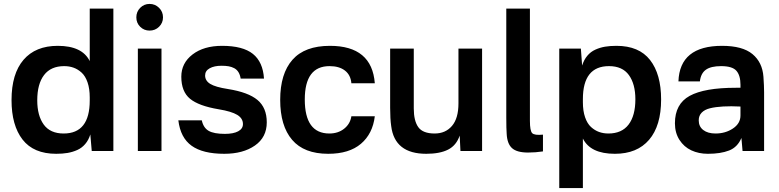

<svg xmlns="http://www.w3.org/2000/svg" viewBox="-20 -774 3993 984"><path d="M561 -730V0H450.2L442.9 -85Q434.1 -56.2 416.7 -35.9Q399.4 -15.6 375.7 -5.1Q352.1 5.4 326.2 9.8Q300.3 14.2 268.1 14.2Q152.3 14.2 95.7 -58.6Q39.1 -131.3 39.1 -261.2Q39.1 -396 100.6 -467.5Q162.1 -539.1 275.9 -539.1Q401.4 -539.1 439.9 -460.9V-730ZM170.9 -259.8Q170.9 -181.6 204.1 -135.7Q237.3 -89.8 306.2 -89.8Q439.9 -89.8 439.9 -258.8V-274.9Q439.9 -319.3 428.7 -351.8Q417.5 -384.3 398.2 -401.9Q378.9 -419.4 356.9 -427.2Q335 -435.1 309.1 -435.1Q240.7 -435.1 205.8 -389.4Q170.9 -343.8 170.9 -259.8Z M807.6 -524.9V0H686.5V-524.9ZM815.4 -685.1Q815.4 -656.7 795.4 -637Q775.4 -617.2 746.6 -617.2Q718.3 -617.2 698.5 -636.7Q678.7 -656.2 678.7 -685.1Q678.7 -713.9 698.5 -733.9Q718.3 -753.9 746.6 -753.9Q774.9 -753.9 795.2 -733.9Q815.4 -713.9 815.4 -685.1Z M1118.2 -539.1Q1224.6 -539.1 1276.1 -497.8Q1327.6 -456.5 1333 -371.1H1213.4Q1210.4 -390.6 1202.1 -404.1Q1193.8 -417.5 1180.4 -424.6Q1167 -431.6 1151.6 -434.3Q1136.2 -437 1115.2 -437Q1078.1 -437 1054.7 -424.1Q1031.2 -411.1 1031.2 -387.2Q1031.2 -359.9 1057.9 -343.8Q1084.5 -327.6 1147.5 -317.9Q1252.4 -301.3 1299.8 -261.5Q1347.2 -221.7 1347.2 -147Q1347.2 -70.3 1286.4 -28.1Q1225.6 14.2 1129.4 14.2Q1019.5 14.2 962.2 -26.9Q904.8 -67.9 894 -157.2H1014.2Q1022.5 -118.7 1049.6 -103.3Q1076.7 -87.9 1132.3 -87.9Q1176.3 -87.9 1200.7 -101.1Q1225.1 -114.3 1225.1 -138.2Q1225.1 -167.5 1195.8 -185.3Q1166.5 -203.1 1101.1 -213.9Q998.5 -231 953.9 -267.8Q909.2 -304.7 909.2 -380.9Q909.2 -450.7 966.8 -494.9Q1024.4 -539.1 1118.2 -539.1Z M1670.9 -539.1Q1886.2 -539.1 1900.9 -347.2H1780.8Q1777.3 -389.6 1747.8 -412.4Q1718.3 -435.1 1668.9 -435.1Q1542 -435.1 1542 -264.2Q1542 -89.8 1668 -89.8Q1712.9 -89.8 1743.9 -114.5Q1774.9 -139.2 1780.8 -178.2H1900.9Q1890.1 -88.4 1829.8 -37.1Q1769.5 14.2 1662.1 14.2Q1538.1 14.2 1477.1 -57.4Q1416 -128.9 1416 -262.2Q1416 -396.5 1479 -467.8Q1542 -539.1 1670.9 -539.1Z M2164.6 14.2Q2002.4 14.2 1984.9 -127.9Q1979.5 -165 1979.5 -221.2V-524.9H2100.6V-217.8Q2100.6 -154.8 2123.8 -122.3Q2147 -89.8 2207.5 -89.8Q2263.2 -89.8 2296.4 -128.7Q2329.6 -167.5 2329.6 -244.1V-524.9H2450.7V0H2339.8L2335.9 -79.1Q2318.8 -28.8 2276.6 -7.3Q2234.4 14.2 2164.6 14.2Z M2695.8 -154.8Q2695.8 -103.5 2707.5 -91.6Q2719.2 -79.6 2762.7 -84V2Q2724.6 7.8 2686.5 7.8Q2628.9 7.8 2604 -14.9Q2579.1 -37.6 2576.7 -88.9Q2574.7 -112.8 2574.7 -171.9V-730H2695.8Z M2967.3 189.9H2846.2V-524.9H2957L2963.4 -438Q2972.7 -467.8 2990 -488.3Q3007.3 -508.8 3031 -519.5Q3054.7 -530.3 3080.6 -534.7Q3106.4 -539.1 3139.2 -539.1Q3254.9 -539.1 3311.5 -466.6Q3368.2 -394 3368.2 -264.2Q3368.2 -129.4 3306.6 -57.6Q3245.1 14.2 3131.3 14.2Q3005.9 14.2 2967.3 -64ZM2967.3 -250Q2967.3 -205.6 2978.5 -173.1Q2989.7 -140.6 3009 -123Q3028.3 -105.5 3050.3 -97.7Q3072.3 -89.8 3098.1 -89.8Q3166.5 -89.8 3201.4 -135.5Q3236.3 -181.2 3236.3 -265.1Q3236.3 -343.3 3203.1 -389.2Q3169.9 -435.1 3101.1 -435.1Q2967.3 -435.1 2967.3 -266.1Z M3680.7 -539.1Q3785.6 -539.1 3836.4 -496.8Q3887.2 -454.6 3892.6 -380.9Q3896 -334 3896 -300.8V0H3785.6L3779.8 -66.9Q3759.8 -19.5 3716.6 -2.7Q3673.3 14.2 3607.9 14.2Q3561 14.2 3523.2 -3.4Q3485.4 -21 3462.2 -57.1Q3439 -93.3 3439 -142.1Q3439 -241.2 3514.6 -282.7Q3590.3 -324.2 3751 -324.2H3774.9V-339.8Q3774.9 -387.2 3754.2 -411.1Q3733.4 -435.1 3675.8 -435.1Q3623.5 -435.1 3597.7 -416.7Q3571.8 -398.4 3566.9 -356.9H3457Q3463.4 -539.1 3680.7 -539.1ZM3561 -157.2Q3561 -125.5 3584.2 -107.7Q3607.4 -89.8 3647 -89.8Q3697.8 -89.8 3736.3 -115.5Q3774.9 -141.1 3774.9 -182.1V-228Q3726.1 -230.5 3686.5 -228.3Q3647 -226.1 3619.1 -219.2Q3591.3 -212.4 3576.2 -196.8Q3561 -181.2 3561 -157.2Z"/></svg>

Font: Nacelle SemiBold
Style: Regular
Weight: 600
Designer: Sora Sagano
Foundry: Sora Sagano
Version: Version 1.000;FEAKit 1.0